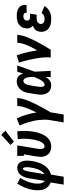

<svg xmlns="http://www.w3.org/2000/svg" viewBox="986 -1809 1028 3040"><g transform="rotate(-90 1500.0 -289.0)"><path d="M97 205 131 -2Q105 -10 83 -26Q61 -42 46 -64Q31 -86 22 -111.5Q13 -137 9.5 -165.5Q6 -194 7 -222.5Q8 -251 13 -279Q18 -312 27.5 -345Q37 -378 50 -409.5Q63 -441 78.5 -471Q94 -501 112 -530L202 -483Q186 -457 172.5 -430.5Q159 -404 148.5 -377Q138 -350 129.5 -322Q121 -294 117 -266Q113 -243 112 -219Q111 -195 114.5 -172Q118 -149 128 -128Q138 -107 156 -94L198 -350Q202 -371 207.5 -392Q213 -413 223 -433.5Q233 -454 246.5 -472Q260 -490 278.5 -503.5Q297 -517 318.5 -523.5Q340 -530 361 -530Q381 -530 399 -524.5Q417 -519 430.5 -507.5Q444 -496 453 -480Q462 -464 467.5 -446.5Q473 -429 475 -410Q477 -391 477 -371.5Q477 -352 475 -332.5Q473 -313 470 -294Q465 -263 457 -232Q449 -201 437.5 -172Q426 -143 408.5 -114Q391 -85 368 -61Q345 -37 316 -20.5Q287 -4 256 3L222 205ZM263 -98Q281 -109 294 -125Q307 -141 317.5 -159Q328 -177 335.5 -195.5Q343 -214 348.5 -233Q354 -252 358.5 -271Q363 -290 366 -309Q367 -318 368.5 -327.5Q370 -337 371 -346Q372 -355 372.5 -364Q373 -373 372.5 -382Q372 -391 371.5 -400Q371 -409 368.5 -417.5Q366 -426 361 -433.5Q356 -441 347 -441Q339 -441 334 -434Q329 -427 325.5 -420.5Q322 -414 319.5 -407Q317 -400 315 -392.5Q313 -385 311 -378Q309 -371 307.5 -364Q306 -357 305 -349.5Q304 -342 302 -335Q302 -335 302 -335Q302 -335 302 -335Z M700 8Q672 8 645 0.5Q618 -7 597 -22.5Q576 -38 562 -61.5Q548 -85 542 -111.5Q536 -138 537 -166.5Q538 -195 543 -223L576 -425H552V-530H718L665 -206Q665 -206 665 -206Q665 -206 665 -206Q663 -195 662 -183.5Q661 -172 661 -161Q661 -150 663 -139Q665 -128 669.5 -118.5Q674 -109 683 -103Q692 -97 703 -97Q703 -97 703 -97Q703 -97 703 -97Q717 -97 730.5 -105Q744 -113 753.5 -125Q763 -137 770 -150Q777 -163 782.5 -176.5Q788 -190 792.5 -204Q797 -218 800.5 -231.5Q804 -245 807 -259Q810 -273 812 -287Q822 -347 823 -405Q824 -463 818 -521L941 -531Q948 -467 947 -402.5Q946 -338 935 -273Q930 -241 921.5 -209.5Q913 -178 900 -147Q887 -116 868 -87Q849 -58 823 -35.5Q797 -13 764.5 -2.5Q732 8 700 8ZM777 -583 725 -637 885 -783 951 -717Z M1082 205 1119 -17Q1126 -59 1125 -101Q1124 -143 1120 -184Q1116 -225 1107.5 -264.5Q1099 -304 1088 -343Q1077 -382 1063.5 -419.5Q1050 -457 1033 -493L1145 -538Q1180 -465 1203.5 -386Q1227 -307 1239 -225Q1255 -256 1269 -287Q1283 -318 1296 -349.5Q1309 -381 1319.5 -412.5Q1330 -444 1336 -477L1344 -530H1470L1461 -477Q1454 -435 1439 -394Q1424 -353 1406.5 -313Q1389 -273 1369 -233.5Q1349 -194 1328 -155Q1307 -116 1285.5 -77Q1264 -38 1241 0L1207 205Z M1677 8Q1649 8 1622 1Q1595 -6 1575 -22.5Q1555 -39 1542.5 -62.5Q1530 -86 1525 -112.5Q1520 -139 1521 -167Q1522 -195 1527 -223L1548 -353Q1552 -377 1559 -400Q1566 -423 1578 -444.5Q1590 -466 1607.5 -484.5Q1625 -503 1646.5 -515.5Q1668 -528 1691.5 -533Q1715 -538 1738 -538Q1760 -538 1780.5 -530Q1801 -522 1815.5 -508Q1830 -494 1839.5 -475Q1849 -456 1856 -437Q1863 -460 1870.5 -483.5Q1878 -507 1885 -530H1984Q1959 -461 1935 -391.5Q1911 -322 1885 -254Q1889 -190 1891.5 -126.5Q1894 -63 1898 0H1800Q1800 -19 1800.5 -38.5Q1801 -58 1801 -78Q1790 -61 1777 -45.5Q1764 -30 1748 -18Q1732 -6 1714 1Q1696 8 1677 8ZM1677 -97Q1690 -97 1703 -104Q1716 -111 1726.5 -121.5Q1737 -132 1744.5 -144.5Q1752 -157 1759 -169.5Q1766 -182 1772 -195Q1778 -208 1783.5 -221Q1789 -234 1794 -247Q1799 -260 1804 -273Q1803 -285 1802.5 -297Q1802 -309 1800.5 -321Q1799 -333 1797.5 -344.5Q1796 -356 1793.5 -368Q1791 -380 1787.5 -391Q1784 -402 1777 -411Q1770 -420 1760 -426.5Q1750 -433 1738 -433Q1723 -433 1710 -422Q1697 -411 1689 -396.5Q1681 -382 1677 -367Q1673 -352 1670 -336L1649 -206Q1647 -196 1646 -185Q1645 -174 1644.5 -163.5Q1644 -153 1645 -142.5Q1646 -132 1649 -122Q1652 -112 1659 -104.5Q1666 -97 1677 -97Z M2108 0Q2113 -33 2112.5 -66Q2112 -99 2109 -131Q2106 -163 2101 -195Q2096 -227 2090 -258Q2084 -289 2077.5 -320Q2071 -351 2063.5 -382Q2056 -413 2047 -443Q2038 -473 2028 -503L2145 -538Q2172 -460 2191 -378.5Q2210 -297 2223 -214Q2241 -245 2258 -277.5Q2275 -310 2290 -342.5Q2305 -375 2317.5 -409Q2330 -443 2336 -477L2344 -530H2470L2461 -477Q2454 -435 2438.5 -394Q2423 -353 2404.5 -312.5Q2386 -272 2365.5 -232.5Q2345 -193 2323.5 -154Q2302 -115 2279 -76.5Q2256 -38 2233 0Z M2720 8Q2693 8 2665.5 4.5Q2638 1 2613 -8.5Q2588 -18 2567.5 -34.5Q2547 -51 2534.5 -73.5Q2522 -96 2518 -123.5Q2514 -151 2519 -179Q2522 -196 2529 -213.5Q2536 -231 2549 -244.5Q2562 -258 2578.5 -267Q2595 -276 2613 -283Q2600 -293 2590 -306.5Q2580 -320 2575 -336Q2570 -352 2570 -370Q2570 -388 2573 -405Q2576 -426 2584.5 -446Q2593 -466 2608.5 -482Q2624 -498 2643 -509.5Q2662 -521 2682.5 -527Q2703 -533 2724 -535.5Q2745 -538 2765 -538Q2789 -538 2811.5 -535.5Q2834 -533 2855 -525.5Q2876 -518 2894 -506Q2912 -494 2924 -476Q2936 -458 2940 -435.5Q2944 -413 2941 -390Q2940 -388 2940 -386Q2940 -384 2939 -382H2815Q2815 -382 2815 -383Q2815 -384 2816 -384Q2817 -395 2814 -405Q2811 -415 2804 -421.5Q2797 -428 2786.5 -430.5Q2776 -433 2765 -433Q2754 -433 2743 -431Q2732 -429 2721.5 -423.5Q2711 -418 2704 -408Q2697 -398 2695 -387Q2693 -375 2695 -363Q2697 -351 2705 -343Q2713 -335 2724.5 -331.5Q2736 -328 2748 -328H2804L2787 -223H2731Q2717 -223 2702.5 -220.5Q2688 -218 2675 -211Q2662 -204 2653 -191.5Q2644 -179 2642 -165Q2639 -150 2644.5 -135Q2650 -120 2662 -111.5Q2674 -103 2689.5 -100Q2705 -97 2720 -97Q2734 -97 2747 -99.5Q2760 -102 2772.5 -108Q2785 -114 2796 -123.5Q2807 -133 2814 -145L2925 -98Q2909 -72 2886 -50.5Q2863 -29 2835.5 -15.5Q2808 -2 2778.5 3Q2749 8 2720 8Z"/></g></svg>

Font: Iosevka Slab Extrabold
Style: Italic
Weight: 800
Italic angle: -9°
Monospace: yes
Designer: Belleve Invis
Foundry: Belleve Invis
Version: Version 11.1.0; ttfautohint (v1.8.3)